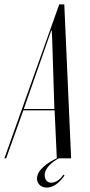

<svg xmlns="http://www.w3.org/2000/svg" viewBox="-79 -719 408 872"><path d="M-59 0H-51L27 -218H169L179 0C144 16 89 50 89 92C89 115 107 133 133 133C162 133 191 112 214 78L209 74C193 99 171 111 154 111C136 111 124 97 124 77C124 43 160 15 188 0H244L213 -699H190ZM154 -581H156L158 -542L168 -224H29Z"/></svg>

Font: Moniqa Ita Display
Style: Italic
Weight: 400
Italic angle: -10°
Designer: Rajesh Rajput
Foundry: Rajesh Rajput
Version: Version 1.000